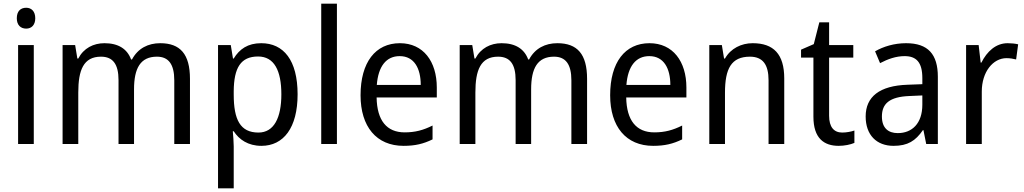

<svg xmlns="http://www.w3.org/2000/svg" viewBox="-20 -780 5548 1040"><path d="M122 -738C92 -738 71 -720 71 -681C71 -644 92 -625 122 -625C150 -625 171 -644 171 -681C171 -719 150 -738 122 -738ZM163 -536H78V0H163Z M848 -546C782 -546 727 -518 695 -458H690C669 -515 621 -546 546 -546C486 -546 433 -519 404 -463H399L387 -536H319V0H404V-279C404 -400 432 -473 527 -473C591 -473 622 -433 622 -346V0H706V-296C706 -411 741 -473 830 -473C893 -473 924 -432 924 -345V0H1009V-353C1009 -487 956 -546 848 -546Z M1395 -546C1322 -546 1277 -514 1246 -463H1242L1230 -536H1161V240H1246V13C1246 -11 1243 -45 1241 -69H1246C1275 -24 1324 10 1396 10C1516 10 1592 -88 1592 -269C1592 -454 1516 -546 1395 -546ZM1378 -474C1465 -474 1504 -398 1504 -269C1504 -142 1464 -62 1380 -62C1281 -62 1246 -132 1246 -268V-286C1247 -413 1284 -474 1378 -474Z M1805 0V-760H1720V0Z M2146 -546C2014 -546 1933 -443 1933 -264C1933 -94 2019 10 2166 10C2229 10 2274 -1 2323 -25V-100C2273 -75 2229 -63 2172 -63C2075 -63 2022 -127 2020 -252H2346V-306C2346 -447 2273 -546 2146 -546ZM2145 -476C2224 -476 2259 -409 2259 -320H2021C2029 -421 2072 -476 2145 -476Z M2999 -546C2933 -546 2878 -518 2846 -458H2841C2820 -515 2772 -546 2697 -546C2637 -546 2584 -519 2555 -463H2550L2538 -536H2470V0H2555V-279C2555 -400 2583 -473 2678 -473C2742 -473 2773 -433 2773 -346V0H2857V-296C2857 -411 2892 -473 2981 -473C3044 -473 3075 -432 3075 -345V0H3160V-353C3160 -487 3107 -546 2999 -546Z M3498 -546C3366 -546 3285 -443 3285 -264C3285 -94 3371 10 3518 10C3581 10 3626 -1 3675 -25V-100C3625 -75 3581 -63 3524 -63C3427 -63 3374 -127 3372 -252H3698V-306C3698 -447 3625 -546 3498 -546ZM3497 -476C3576 -476 3611 -409 3611 -320H3373C3381 -421 3424 -476 3497 -476Z M4057 -546C3996 -546 3938 -518 3907 -463H3902L3890 -536H3822V0H3907V-278C3907 -408 3941 -473 4042 -473C4112 -473 4143 -430 4143 -345V0H4228V-355C4228 -487 4170 -546 4057 -546Z M4542 -62C4497 -62 4471 -92 4471 -153V-468H4602V-536H4471V-659H4418L4388 -541L4319 -511V-468H4386V-148C4386 -30 4444 10 4523 10C4554 10 4588 3 4608 -6V-73C4591 -67 4565 -62 4542 -62Z M4888 -546C4824 -546 4765 -528 4720 -502L4747 -438C4789 -460 4833 -476 4880 -476C4943 -476 4976 -443 4976 -357V-324L4896 -321C4744 -316 4669 -256 4669 -149C4669 -49 4728 10 4820 10C4897 10 4939 -17 4979 -75H4982L4997 0H5060V-364C5060 -486 5007 -546 4888 -546ZM4908 -260 4976 -263V-213C4976 -111 4920 -59 4843 -59C4791 -59 4757 -87 4757 -149C4757 -218 4797 -256 4908 -260Z M5438 -546C5374 -546 5326 -501 5296 -441H5292L5281 -536H5213V0H5298V-284C5298 -391 5359 -465 5432 -465C5449 -465 5469 -462 5484 -458L5495 -540C5478 -544 5457 -546 5438 -546Z"/></svg>

Font: Noto Sans Lao UI SemCond
Style: Regular
Weight: 400
Width: 4
Designer: Monotype Design Team
Foundry: Monotype Imaging Inc.
Version: Version 2.000